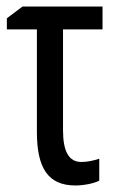

<svg xmlns="http://www.w3.org/2000/svg" viewBox="-20 -557 351 588"><path d="M294 -537H49L1 -501V-467H93V-153C93 -41 128 11 211 11C235 11 269 5 284 -4V-71C266 -65 248 -61 229 -61C191 -61 173 -93 173 -158V-467H294Z"/></svg>

Font: Noto Sans UI Condensed
Style: Regular
Weight: 400
Width: 3
Designer: Monotype Design Team
Foundry: Monotype Imaging Inc.
Version: Version 1.901